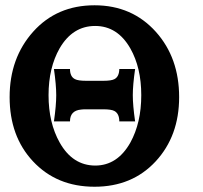

<svg xmlns="http://www.w3.org/2000/svg" viewBox="-20 -691 771 730"><path d="M661.1 -321.8Q661.1 -173.8 571.8 -77.4Q482.4 19 339.4 19Q195.3 19 105 -78.1Q16.6 -172.9 16.6 -321.8Q16.6 -470.7 106.4 -570.8Q196.3 -670.9 339.4 -670.9Q482.4 -670.9 573.2 -569.3Q661.1 -470.7 661.1 -321.8ZM517.1 -329.1Q517.1 -433.6 475.6 -506.8Q426.8 -592.3 341.8 -592.3Q256.3 -592.3 207 -507.8Q164.6 -433.6 164.6 -329.1Q164.6 -224.1 207 -148.9Q255.9 -62 341.8 -61.5Q426.3 -61.5 475.6 -148.9Q517.1 -224.1 517.1 -329.1ZM493.7 -428.7Q484.9 -367.7 484.9 -329.1Q484.9 -290.5 493.7 -229.5H433.6Q433.6 -258.8 415 -269Q403.3 -275.4 372.6 -275.4H307.6Q294.9 -275.4 288.1 -274.4Q246.1 -270.5 246.1 -229.5H185.1Q193.8 -290.5 193.8 -329.1Q193.8 -367.7 185.1 -428.7H246.1Q246.1 -399.4 265.1 -390.1Q276.9 -383.8 307.6 -383.8H372.6Q403.3 -383.8 415 -390.1Q433.1 -399.4 433.6 -428.7Z"/></svg>

Font: Accordance
Style: Bold
Weight: 700
Version: Version 1.2 (build January 31, 2020) Miklal Software Solutio